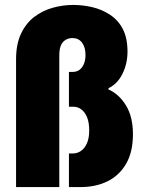

<svg xmlns="http://www.w3.org/2000/svg" viewBox="-20 -757 586 777"><path d="M45 0V-517Q45 -578 65 -620.5Q85 -663 118.5 -688.5Q152 -714 193 -725.5Q234 -737 276 -737Q315 -737 353.5 -728Q392 -719 425 -697.5Q458 -676 477 -639.5Q496 -603 496 -548Q496 -500 476 -459Q456 -418 419 -400V-395Q462 -376 490 -330Q518 -284 518 -214Q518 -142 490.5 -94.5Q463 -47 415.5 -23.5Q368 0 307 0H259V-136H275Q293 -136 308 -146.5Q323 -157 332 -177.5Q341 -198 341 -229Q341 -261 332.5 -282Q324 -303 309.5 -314Q295 -325 278 -325H259V-466H274Q291 -466 302.5 -475Q314 -484 320 -499.5Q326 -515 326 -534Q326 -566 312 -584.5Q298 -603 273 -603Q257 -603 244.5 -595Q232 -587 226 -572Q220 -557 220 -534V0Z"/></svg>

Font: Archivo Condensed Black
Style: Regular
Weight: 900
Width: 3
Designer: Hector Gatti
Foundry: Omnibus-Type
Version: Version 2.001